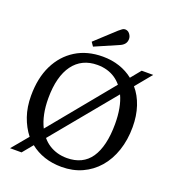

<svg xmlns="http://www.w3.org/2000/svg" viewBox="-163 -1050 1085 1191"><g transform="rotate(20 379.5 -454.5)"><path d="M39 14 129 -94Q92 -141 71 -202Q50 -263 50 -337Q50 -454 91.5 -538.5Q133 -623 208.5 -670Q284 -717 387 -717Q446 -717 497 -700Q548 -683 588 -651L642 -717H718L630 -610Q668 -566 688.5 -504.5Q709 -443 709 -369Q709 -284 685 -213Q661 -142 617 -91.5Q573 -41 512.5 -13.5Q452 14 378 14Q316 14 264 -3.5Q212 -21 171 -54L115 14ZM390 -49Q442 -49 481.5 -68Q521 -87 547 -125Q573 -163 586.5 -219.5Q600 -276 600 -350Q600 -405 591.5 -451Q583 -497 566 -533L227 -122Q247 -98 272 -82Q297 -66 326.5 -57.5Q356 -49 390 -49ZM194 -172 533 -585Q514 -608 490 -624Q466 -640 436.5 -648.5Q407 -657 373 -657Q321 -657 281 -637.5Q241 -618 213 -580Q185 -542 170.5 -486.5Q156 -431 156 -359Q156 -303 165.5 -256.5Q175 -210 194 -172ZM307 -754 289 -780 419 -900Q432 -911 440.5 -917Q449 -923 458 -923Q477 -923 489 -907.5Q501 -892 501 -875Q501 -855 490 -841.5Q479 -828 459 -820Z"/></g></svg>

Font: Literata 18pt
Style: Regular
Weight: 400
Designer: Latin by Veronika Burian and Jose Scaglione. Greek by Irene Vlachou. Cyrillic by Vera Evstafieva.
Foundry: TypeTogether
Version: Version 3.103;gftools[0.9.29]